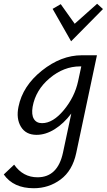

<svg xmlns="http://www.w3.org/2000/svg" viewBox="-75 -709 566 1018"><path d="M471 -661 302 -490 204 -662 247 -687 321 -583 440 -689ZM23 -143Q45 -253 147 -334.5Q249 -416 359 -416H439L329 103Q309 196 246.5 242.5Q184 289 104 289Q-4 289 -55 216L0 164Q47 231 124 231Q231 231 259 100L303 -107Q263 -54 215 -24Q167 6 119 6Q62 6 36 -37Q10 -80 23 -143ZM148 -56Q206 -56 263.5 -125.5Q321 -195 339 -278L356 -357H350Q263 -357 188.5 -294.5Q114 -232 98 -143Q91 -101 104.5 -78.5Q118 -56 148 -56Z"/></svg>

Font: EauTestInfant Medium
Style: Italic
Weight: 500
Italic angle: -12°
Designer: Christian Thalmann (Catharsis Fonts)
Version: Version 0.001;PS 000.001;hotconv 1.0.88;makeotf.lib2.5.64775